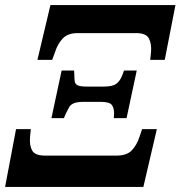

<svg xmlns="http://www.w3.org/2000/svg" viewBox="-65 -734 709 754"><path d="M82 -499 133 -714H624L582 -499H525L528 -529Q531 -561 520 -582.5Q509 -604 470 -604H240Q201 -604 181 -582.5Q161 -561 151 -529L140 -499ZM137 -270 177 -457H226L227 -438Q227 -424 228.5 -414Q230 -404 240 -399Q250 -394 277 -394H343Q378 -394 392.5 -405.5Q407 -417 415 -438L422 -457H472L432 -270H382L383 -289Q383 -310 374 -322Q365 -334 330 -334H264Q238 -334 225 -328.5Q212 -323 206.5 -313Q201 -303 194 -289L186 -270ZM-45 0 -2 -227H56L53 -197Q50 -164 61 -143.5Q72 -123 111 -123H393Q433 -123 452.5 -143.5Q472 -164 483 -197L493 -227H551L498 0Z"/></svg>

Font: Noto Serif Condensed ExtraBold
Style: Italic
Weight: 800
Width: 3
Italic angle: -12°
Designer: Monotype Design Team
Foundry: Monotype Imaging Inc.
Version: Version 2.014; ttfautohint (v1.8.4.7-5d5b)